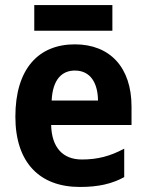

<svg xmlns="http://www.w3.org/2000/svg" viewBox="-20 -783 580 762"><path d="M426 -763H116V-661H426ZM277 -607C132 -607 41 -509 41 -320C41 -138 137 -41 297 -41C370 -41 423 -53 473 -80V-193C417 -163 367 -150 305 -150C229 -150 185 -198 183 -287H502V-360C502 -515 417 -607 277 -607ZM277 -503C339 -503 368 -454 369 -384H185C189 -468 226 -503 277 -503Z"/></svg>

Font: Noto Sans Tamil UI SemiCondensed
Style: Bold
Weight: 700
Width: 4
Designer: Jelle Bosma - Monotype Design Team
Foundry: Monotype Imaging Inc.
Version: Version 2.004